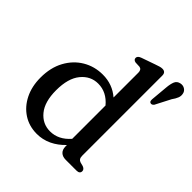

<svg xmlns="http://www.w3.org/2000/svg" viewBox="-201 -903 1066 1066"><g transform="rotate(45 332.5 -369.5)"><path d="M41.5 -224Q41.5 -302.5 72.8 -360Q104 -417.5 157 -449Q210 -480.5 275 -480.5Q351 -480.5 406.5 -432.5V-627.5Q406.5 -651.5 388 -655L355.5 -656.5Q337.5 -660 337.5 -675Q337.5 -690 360.5 -698L439 -725.5Q454.5 -731 465.2 -734.2Q476 -737.5 485.5 -737.5Q512 -737.5 512 -709.5V-81.5Q512 -66 517.8 -58.2Q523.5 -50.5 534 -47.5L554 -42.5Q573.5 -35.5 573.5 -20.5Q573.5 0 547.5 0H463Q438.5 0 424.2 -13.5Q410 -27 410 -52.5V-63Q376 -27 335 -7.5Q294 12 248 12Q188 12 141.2 -18.2Q94.5 -48.5 68 -101.8Q41.5 -155 41.5 -224ZM152.5 -235.5Q152.5 -145 191.5 -97.5Q230.5 -50 290 -50Q356 -50 406.5 -108V-369.5Q358.5 -427 292 -427Q232.5 -427 192.5 -378.2Q152.5 -329.5 152.5 -235.5ZM574 -678Q576.5 -708 584.2 -727Q592 -746 614.5 -750.5Q632.5 -754 646.5 -745Q660.5 -736 663.5 -720.5Q667.5 -704.5 661.2 -688.5Q655 -672.5 641.5 -654L595 -564Q585 -551.5 573 -556Q567 -558.5 565.8 -564.8Q564.5 -571 565 -578Z"/></g></svg>

Font: Fraunces 9pt S050
Style: Regular
Weight: 400
Version: Version 1.000; ttfautohint (v1.8.3)